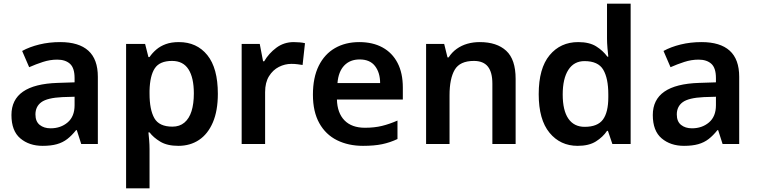

<svg xmlns="http://www.w3.org/2000/svg" viewBox="-20 -780 4099 1040"><path d="M211 10Q138 10 90 -30.5Q42 -71 42 -157Q42 -240 104.5 -283.5Q167 -327 293 -331L384 -334V-357Q384 -412 359 -434.5Q334 -457 290 -457Q251 -457 212.5 -444.5Q174 -432 138 -416L100 -504Q140 -526 193 -539Q246 -552 306 -552Q407 -552 458.5 -505.5Q510 -459 510 -364V0H420L396 -75H392Q369 -46 344.5 -27Q320 -8 288 1Q256 10 211 10ZM254 -85Q309 -85 346.5 -117Q384 -149 384 -210V-256L318 -254Q236 -250 204 -226.5Q172 -203 172 -160Q172 -122 195 -103.5Q218 -85 254 -85Z M663 240V-542H766L784 -471H790Q805 -493 826.5 -511.5Q848 -530 878 -541Q908 -552 949 -552Q1046 -552 1103 -481.5Q1160 -411 1160 -272Q1160 -180 1133 -117Q1106 -54 1058 -22Q1010 10 946 10Q886 10 848.5 -12.5Q811 -35 790 -63H784Q786 -45 788 -20.5Q790 4 790 27V240ZM914 -94Q953 -94 979 -116Q1005 -138 1017.5 -178Q1030 -218 1030 -274Q1030 -359 1001 -404.5Q972 -450 912 -450Q845 -450 818.5 -410Q792 -370 790 -289V-273Q790 -186 816 -140Q842 -94 914 -94Z M1289 0V-542H1387L1405 -448H1411Q1436 -491 1477 -521.5Q1518 -552 1571 -552Q1586 -552 1603.5 -550.5Q1621 -549 1632 -546L1619 -428Q1607 -430 1591.5 -432Q1576 -434 1558 -434Q1523 -434 1490.5 -417.5Q1458 -401 1437 -367Q1416 -333 1416 -281V0Z M1946 10Q1867 10 1805.5 -20.5Q1744 -51 1709.5 -113Q1675 -175 1675 -267Q1675 -360 1706.5 -423.5Q1738 -487 1794.5 -519.5Q1851 -552 1926 -552Q1999 -552 2052 -523Q2105 -494 2133.5 -439Q2162 -384 2162 -306V-241H1805Q1807 -168 1846 -128Q1885 -88 1957 -88Q2008 -88 2049 -98Q2090 -108 2133 -127V-27Q2093 -8 2050 1Q2007 10 1946 10ZM1808 -330H2039Q2039 -386 2011.5 -422Q1984 -458 1928 -458Q1876 -458 1844.5 -425Q1813 -392 1808 -330Z M2288 0V-542H2386L2404 -469H2410Q2428 -497 2454 -515.5Q2480 -534 2511.5 -543Q2543 -552 2579 -552Q2671 -552 2722 -505Q2773 -458 2773 -353V0H2647V-327Q2647 -389 2622.5 -419.5Q2598 -450 2547 -450Q2471 -450 2443 -402Q2415 -354 2415 -264V0Z M3109 10Q3015 10 2956.5 -61Q2898 -132 2898 -270Q2898 -410 2957 -481Q3016 -552 3112 -552Q3172 -552 3209 -529Q3246 -506 3270 -473H3275Q3273 -489 3270.5 -518.5Q3268 -548 3268 -571V-760H3396V0H3297L3273 -71H3268Q3246 -38 3208 -14Q3170 10 3109 10ZM3147 -93Q3217 -93 3246 -132.5Q3275 -172 3275 -253V-269Q3275 -356 3247.5 -402.5Q3220 -449 3146 -449Q3089 -449 3058.5 -401.5Q3028 -354 3028 -268Q3028 -182 3058.5 -137.5Q3089 -93 3147 -93Z M3685 10Q3612 10 3564 -30.5Q3516 -71 3516 -157Q3516 -240 3578.5 -283.5Q3641 -327 3767 -331L3858 -334V-357Q3858 -412 3833 -434.5Q3808 -457 3764 -457Q3725 -457 3686.5 -444.5Q3648 -432 3612 -416L3574 -504Q3614 -526 3667 -539Q3720 -552 3780 -552Q3881 -552 3932.5 -505.5Q3984 -459 3984 -364V0H3894L3870 -75H3866Q3843 -46 3818.5 -27Q3794 -8 3762 1Q3730 10 3685 10ZM3728 -85Q3783 -85 3820.5 -117Q3858 -149 3858 -210V-256L3792 -254Q3710 -250 3678 -226.5Q3646 -203 3646 -160Q3646 -122 3669 -103.5Q3692 -85 3728 -85Z"/></svg>

Font: Noto Sans Symbols SemiBold
Style: Regular
Weight: 600
Version: Version 2.002